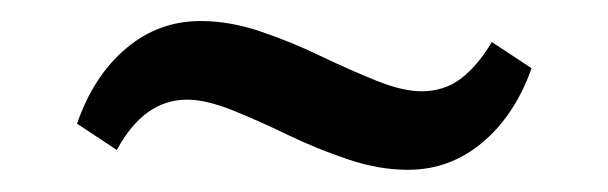

<svg xmlns="http://www.w3.org/2000/svg" viewBox="-20 -338 567 179"><path d="M438.5 -298.8 475.6 -274.4Q460 -230.5 429.7 -205.1Q399.4 -179.7 360.4 -179.7Q333 -179.7 304.2 -189.5Q275.4 -199.2 248 -212.4Q220.7 -225.6 196.3 -235.4Q171.9 -245.1 154.3 -245.1Q114.3 -245.1 88.9 -198.2L51.8 -222.7Q67.4 -267.6 97.7 -293Q127.9 -318.4 167 -318.4Q194.3 -318.4 223.1 -308.6Q252 -298.8 279.3 -285.6Q306.6 -272.5 331.1 -262.7Q355.5 -252.9 373 -252.9Q394.5 -252.9 410.2 -265.1Q425.8 -277.3 438.5 -298.8Z"/></svg>

Font: Crimson Pro SemiBold
Style: Regular
Weight: 600
Designer: Jacques Le Bailly
Foundry: Baron von Fonthausen
Version: Version 1.003